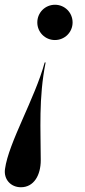

<svg xmlns="http://www.w3.org/2000/svg" viewBox="-20 -550 358 808"><path d="M285.5 -455.5C285.5 -497 252.5 -530 211.5 -530C170 -530 137 -497 137 -455.5C137 -414.5 170 -381.5 211 -381.5C252.5 -381.5 285.5 -414.5 285.5 -455.5ZM1 161.5C-5 205 25.5 238 68 238C122.5 238 151.5 187.5 151.5 124C151.5 -2 142 -137 172 -287H168C126.5 -134.5 16 50 1 161.5Z"/></svg>

Font: Bodoni* 36pt Medium
Style: Italic
Weight: 500
Italic angle: -13°
Version: Version 2.3